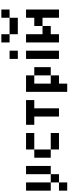

<svg xmlns="http://www.w3.org/2000/svg" viewBox="917 -1832 1040 2915"><g transform="rotate(-90 1437.5 -375.0)"><path d="M125 -125H0V-500H125ZM375 -125H250V-500H375ZM250 -125V0H125V-125ZM0 125V0H125V125Z M625 -375V-500H875V-375ZM625 -125H500V-375H625ZM625 0V-125H875V0Z M1250 0H1125V-375H1000V-500H1375V-375H1250Z M1750 -125V0H1625V125H1500V-500H1750V-375H1625V-125ZM1875 -125H1750V-375H1875Z M2000 -625V-750H2125V-625ZM2125 0H2000V-500H2125Z M2250 -750V-875H2375V-750ZM2625 -750V-875H2750V-750ZM2375 -625V-750H2625V-625ZM2375 -125V0H2250V-500H2375V-250H2500V-125ZM2750 0H2625V-250H2500V-375H2625V-500H2750Z"/></g></svg>

Font: Tiny5
Style: Regular
Weight: 400
Designer: Stefan Schmidt
Foundry: Made with Bits'n'Picas by Kreative Software
Version: Version 1.002; ttfautohint (v1.8.4.7-5d5b)